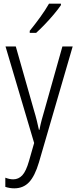

<svg xmlns="http://www.w3.org/2000/svg" viewBox="-20 -785 421 1046"><path d="M10 -532H66L163 -191Q175 -151 181 -126Q187 -101 192 -78H195Q200 -105 207.5 -133Q215 -161 224 -191L320 -532H376L192 100Q170 174 138.5 207.5Q107 241 58 241Q45 241 33 239Q21 237 9 233V183Q19 187 30 189.5Q41 192 52 192Q81 192 101.5 170Q122 148 138 92L166 -6ZM312 -757Q297 -735 273.5 -707Q250 -679 224 -652Q198 -625 177 -606H142V-617Q172 -654 199.5 -692Q227 -730 247 -765H312Z"/></svg>

Font: Noto Sans Gujarati UI Condensed Light
Style: Regular
Weight: 300
Width: 3
Designer: Jelle Bosma - Monotype Design Team, Universal Thirst
Foundry: Monotype Imaging Inc.
Version: Version 2.106; ttfautohint (v1.8.4.7-5d5b)